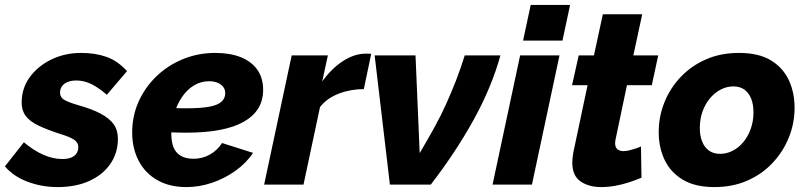

<svg xmlns="http://www.w3.org/2000/svg" viewBox="-46 -750 3276 780"><path d="M188 10Q124 10 66.5 -11.5Q9 -33 -26 -74L51 -172Q90 -139 129.5 -121.5Q169 -104 207 -104Q229 -104 243.5 -110Q258 -116 265 -127Q272 -138 272 -153Q272 -171 255 -182.5Q238 -194 198 -206Q143 -224 109 -240.5Q75 -257 58.5 -279Q42 -301 42 -333Q42 -391 74.5 -436Q107 -481 162 -508Q217 -535 284 -535Q341 -535 386.5 -519Q432 -503 470 -461L388 -365Q352 -396 323 -409.5Q294 -423 264 -423Q244 -423 229 -417Q214 -411 206 -400Q198 -389 198 -373Q198 -355 214 -345Q230 -335 271 -323Q328 -307 363.5 -288Q399 -269 416 -245Q433 -221 433 -186Q433 -129 402.5 -84.5Q372 -40 317 -15Q262 10 188 10Z M711 10Q643 10 593.5 -18Q544 -46 517.5 -96.5Q491 -147 491 -212Q491 -279 517 -337Q543 -395 589 -439.5Q635 -484 696.5 -509.5Q758 -535 829 -535Q889 -535 932.5 -517.5Q976 -500 999.5 -466.5Q1023 -433 1023 -385Q1023 -300 944.5 -255.5Q866 -211 711 -211Q681 -211 645.5 -212.5Q610 -214 572 -218L592 -316Q624 -313 653 -311.5Q682 -310 711 -310Q770 -310 804.5 -316.5Q839 -323 854 -337Q869 -351 869 -371Q869 -387 860.5 -397.5Q852 -408 837.5 -414Q823 -420 803 -420Q770 -420 742 -403Q714 -386 693.5 -356Q673 -326 661.5 -287.5Q650 -249 650 -205Q650 -174 659 -151.5Q668 -129 688.5 -117Q709 -105 740 -105Q776 -105 806.5 -122Q837 -139 856 -169L982 -129Q955 -88 911 -56.5Q867 -25 815.5 -7.5Q764 10 711 10Z M1139 -525H1286L1263 -419Q1301 -472 1347.5 -502Q1394 -532 1439 -532Q1450 -532 1454.5 -532Q1459 -532 1462 -531L1432 -388Q1378 -388 1330 -369.5Q1282 -351 1254 -315L1187 0H1027Z M1476 -525H1642L1659 -128Q1692 -184 1718.5 -232Q1745 -280 1766 -326.5Q1787 -373 1806 -421.5Q1825 -470 1842 -525H1987Q1951 -395 1878 -263Q1805 -131 1704 0H1538Z M2067 -525H2227L2115 0H1955ZM2110 -730H2270L2239 -585H2079Z M2279 -89Q2279 -99 2280 -109Q2281 -119 2283 -130L2341 -404H2278L2305 -525H2367L2403 -692H2563L2527 -525H2628L2602 -404H2501L2455 -185Q2454 -181 2453.5 -176.5Q2453 -172 2453 -168Q2453 -151 2462.5 -143.5Q2472 -136 2487 -136Q2498 -136 2510 -139Q2522 -142 2534.5 -146Q2547 -150 2558 -155L2560 -28Q2536 -18 2508.5 -9Q2481 0 2452.5 5Q2424 10 2396 10Q2346 10 2312.5 -13Q2279 -36 2279 -89Z M2856 10Q2777 10 2727 -20.5Q2677 -51 2653.5 -101.5Q2630 -152 2630 -213Q2630 -277 2653.5 -335Q2677 -393 2720 -438Q2763 -483 2822.5 -509Q2882 -535 2956 -535Q3036 -535 3085.5 -505Q3135 -475 3158.5 -424.5Q3182 -374 3182 -312Q3182 -249 3158.5 -191Q3135 -133 3092 -87.5Q3049 -42 2989.5 -16Q2930 10 2856 10ZM2879 -125Q2906 -125 2930.5 -137.5Q2955 -150 2974 -173Q2993 -196 3004 -227Q3015 -258 3015 -293Q3015 -326 3005.5 -349.5Q2996 -373 2978 -386Q2960 -399 2933 -399Q2907 -399 2882.5 -386.5Q2858 -374 2838.5 -351Q2819 -328 2808 -297Q2797 -266 2797 -230Q2797 -199 2806.5 -175Q2816 -151 2834.5 -138Q2853 -125 2879 -125Z"/></svg>

Font: Raleway Thin ExtraBold
Style: Italic
Weight: 800
Italic angle: -12°
Version: Version 4.026